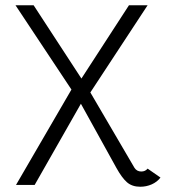

<svg xmlns="http://www.w3.org/2000/svg" viewBox="-20 -704 661 731"><path d="M290 -405 471 -684H542L324 -352L492 -65Q501 -51 518 -51Q533 -51 542 -62L591 -28Q578 -11 557.5 -2Q537 7 514 7Q483 7 463.5 -10Q444 -27 423 -65L288 -309L112 0H41L252 -363L39 -684H108Z"/></svg>

Font: Bellota
Style: Regular
Weight: 400
Designer: Kemie Guaida
Foundry: Kemie Guaida
Version: Version 4.001